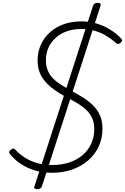

<svg xmlns="http://www.w3.org/2000/svg" viewBox="-20 -1184 871 1338"><path d="M341 20Q284 20 237 7.5Q190 -5 153.5 -25Q117 -45 91 -67.5Q65 -90 49 -111Q43 -118 44.5 -126Q46 -134 56 -141Q67 -150 74 -149Q81 -148 88 -140Q114 -111 151 -87Q188 -63 235.5 -48.5Q283 -34 343 -34Q409 -34 463 -52Q517 -70 556 -103.5Q595 -137 616 -183.5Q637 -230 637 -285Q637 -328 622.5 -360Q608 -392 583.5 -416Q559 -440 525 -461Q491 -482 450 -503Q418 -520 387.5 -539Q357 -558 331 -580Q305 -602 285 -628Q265 -654 253.5 -687.5Q242 -721 242 -762Q242 -822 264.5 -872Q287 -922 327.5 -958.5Q368 -995 423.5 -1015Q479 -1035 547 -1035Q602 -1035 653 -1020Q704 -1005 747.5 -978Q791 -951 823 -917Q832 -908 831 -901Q830 -894 820 -886Q811 -878 803 -877.5Q795 -877 788 -885Q755 -914 717 -936.5Q679 -959 636.5 -970.5Q594 -982 547 -982Q493 -982 447.5 -966.5Q402 -951 369 -921.5Q336 -892 318 -852.5Q300 -813 300 -764Q300 -724 313 -692.5Q326 -661 350 -637Q374 -613 407 -592.5Q440 -572 480 -550Q523 -527 561.5 -502.5Q600 -478 630 -448Q660 -418 677 -379.5Q694 -341 694 -288Q694 -221 668.5 -165Q643 -109 596 -67.5Q549 -26 484.5 -3Q420 20 341 20ZM239 134Q213 134 220 115L629 -1145Q635 -1164 661 -1164Q687 -1164 681 -1145L272 115Q265 134 239 134Z"/></svg>

Font: Playwrite CO ExtraLight
Style: Regular
Weight: 250
Version: Version 1.002